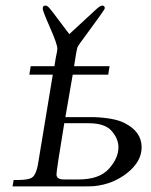

<svg xmlns="http://www.w3.org/2000/svg" viewBox="-20 -667 540 687"><path d="M24.9 0 28.8 -22.9H42Q85 -22.9 96.9 -33.4Q108.9 -43.9 115.2 -75.2L168.9 -399.9H85L89.8 -430.2H174.8Q176.8 -445.3 179.4 -459.2Q182.1 -473.1 183.6 -480Q185.1 -486.8 185.1 -493.2Q185.1 -509.3 158.9 -568.6Q132.8 -627.9 132.8 -636.2Q132.8 -647.5 143.1 -647Q148.9 -647 157 -637.9Q165 -628.9 194.8 -588.9Q214.8 -563 228 -544.9Q310.1 -621.1 324.5 -634Q338.9 -647 345.2 -647Q355 -647 355 -637.2Q355 -632.3 266.1 -512.2Q263.2 -507.3 260.5 -503.7Q257.8 -500 256.8 -496.6Q255.9 -493.2 254.4 -486.1Q252.9 -479 252 -473.4Q251 -467.8 249 -454.8Q247.1 -441.9 245.1 -430.2H372.1L367.2 -399.9H240.2L213.9 -248H314.9Q390.1 -245.1 424.8 -227.1Q486.8 -196.3 486.8 -140.1Q486.8 -89.4 435.8 -48.6Q384.8 -7.8 316.9 -1Q302.7 0 274.9 0ZM182.1 -43Q182.1 -24.9 209 -24.9H261.2Q335.4 -24.9 369.6 -63Q403.8 -101.1 403.8 -140.1Q403.8 -169.9 379.9 -198Q356 -226.1 296.9 -226.1H210Q182.1 -58.1 182.1 -43Z"/></svg>

Font: CMU Serif Extra
Style: RomanSlanted
Weight: 500
Italic angle: -9.46001°
Version: Version 0.7.0